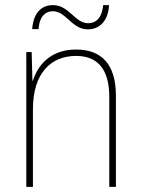

<svg xmlns="http://www.w3.org/2000/svg" viewBox="-20 -732 553 752"><path d="M106 -618H131C135 -672 161 -688 187 -688C239 -688 261 -617 324 -617C369 -617 404 -649 407 -712H384C379 -658 353 -641 325 -641C274 -641 250 -712 188 -712C143 -712 111 -683 106 -618ZM278 -538C178 -538 128 -477 109 -416H107L104 -528H83V0H109V-305C109 -446 180 -513 278 -513C359 -513 408 -465 408 -352V0H434V-357C434 -481 377 -538 278 -538Z"/></svg>

Font: Noto Sans Ethiopic SemiCondensed Thin
Style: Regular
Weight: 100
Width: 4
Designer: Monotype Design Team
Foundry: Monotype Imaging Inc.
Version: Version 2.102